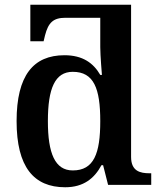

<svg xmlns="http://www.w3.org/2000/svg" viewBox="-20 -780 676 810"><path d="M255 10C332 10 378 -27 408 -83H415L436 0H618V-49H611C571 -49 533 -58 533 -118V-760H108V-606H164L170 -631C184 -685 205 -705 256 -705H403V-581C403 -546 410 -464 410 -464H403C374 -514 329 -547 252 -547C121 -547 50 -462 50 -269C50 -76 122 10 255 10ZM287 -61C212 -61 182 -133 182 -269C182 -407 212 -477 287 -477C376 -477 403 -407 403 -269C403 -132 376 -61 287 -61Z"/></svg>

Font: Noto Serif Semi
Style: Regular
Weight: 600
Designer: Monotype Design Team
Foundry: Monotype Imaging Inc.
Version: Version 1.002